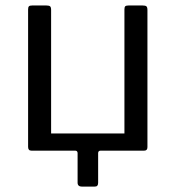

<svg xmlns="http://www.w3.org/2000/svg" viewBox="-20 -550 641 701"><path d="M279.7 131.4Q263.3 131.4 263.3 116.9V9.2Q263.3 0 253.9 0H94.4Q82.6 0 82.6 -13.6V-515.9Q82.6 -523.8 85.6 -526.9Q88.5 -530 97.7 -530H148.9Q159.3 -530 163 -526.8Q166.6 -523.5 166.6 -513.3V-62.8H434.3V-515.9Q434.3 -523.8 437.2 -526.9Q440.2 -530 449.4 -530H500.5Q511 -530 514.6 -526.8Q518.3 -523.5 518.3 -513.3V-12.8Q518.3 0 506.8 0H347.8Q338.3 0 338.3 9.2V117.3Q338.3 124.5 335.3 128Q332.4 131.4 324.3 131.4Z"/></svg>

Font: Libre Franklin Thin
Style: Regular
Weight: 100
Designer: Pablo Impallari, Rodrigo Fuenzalida, Nhung Nguyen
Foundry: Impallari Type
Version: Version 3.000